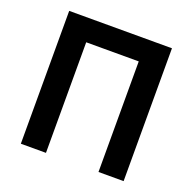

<svg xmlns="http://www.w3.org/2000/svg" viewBox="-124 -823 952 948"><g transform="rotate(20 352.0 -349.0)"><path d="M82 0H214V-581H490V0H622V-698H82Z"/></g></svg>

Font: Braiins Sans SemiBold
Style: Regular
Weight: 600
Designer: Mike Abbink, Paul van der Laan, Pieter van Rosmalen, Jiri Chlebus, Lubos Buracinsky
Foundry: Bold Monday, Sudetype
Version: Version 1.000;hotconv 1.0.109;makeotfexe 2.5.65596